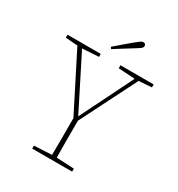

<svg xmlns="http://www.w3.org/2000/svg" viewBox="-200 -988 1034 1116"><g transform="rotate(30 317.5 -429.5)"><path d="M31 -656V-676H254V-656L144 -649L322 -296L497 -649L386 -656V-676H609V-656L523 -650L333 -273Q333 -219 333 -183Q333 -147 333 -121.5Q333 -96 333.5 -74.5Q334 -53 334 -26L452 -20V0H184V-20L302 -26Q302 -55 302.5 -77.5Q303 -100 303 -125Q303 -150 303 -185Q303 -220 303 -273L112 -650ZM284 -741Q311 -764 337.5 -787Q364 -810 387 -829Q408 -846 417.5 -852.5Q427 -859 434 -859Q452 -859 452 -842Q452 -833 442 -825Q432 -817 407 -802Q379 -785 350 -766.5Q321 -748 292 -730Z"/></g></svg>

Font: Source Serif 4 ExtraLight
Style: Regular
Weight: 200
Designer: Frank Grießhammer
Foundry: Adobe
Version: Version 4.005;hotconv 1.1.0;makeotfexe 2.6.0